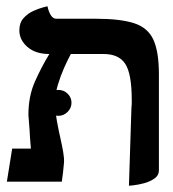

<svg xmlns="http://www.w3.org/2000/svg" viewBox="-20 -582 555 615"><path d="M126 -253Q126 -270 138 -282Q150 -294 167 -294Q184 -294 196.5 -282Q209 -270 209 -253Q209 -236 196.5 -223.5Q184 -211 167 -211Q150 -211 138 -223.5Q126 -236 126 -253ZM393 13 401 -236Q402 -243 402 -249.5Q402 -256 402 -262Q402 -345 381.5 -377Q361 -409 312 -409H207Q197 -391 185.5 -365Q174 -339 165.5 -311Q157 -283 157 -257Q157 -223 162.5 -193Q168 -163 174 -137Q179 -115 182.5 -94.5Q186 -74 185 -61Q184 -47 182 -30.5Q180 -14 178 0H2L19 -106H79Q78 -114 77.5 -123.5Q77 -133 76 -143Q75 -166 73 -187.5Q71 -209 71 -214Q71 -274 92 -321Q113 -368 138 -409Q94 -409 68 -431.5Q42 -454 42 -485Q42 -509 55.5 -524Q69 -539 87 -547Q105 -555 118.5 -558.5Q132 -562 132 -562Q136 -544 143 -533Q150 -522 160 -522H285Q366 -522 410 -507.5Q454 -493 471.5 -454.5Q489 -416 489 -344V-37Q489 -20 474.5 -10Q460 0 441 5Q422 10 407.5 11.5Q393 13 393 13Z"/></svg>

Font: Libertinus Serif SemiBold
Style: Regular
Weight: 600
Designer: Philipp H. Poll, Khaled Hosny
Foundry: Caleb Maclennan
Version: Version 7.051;RELEASE